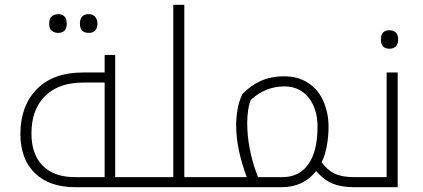

<svg xmlns="http://www.w3.org/2000/svg" viewBox="-20 -780 1762 800"><path d="M222 -643Q208 -643 196.5 -651Q185 -659 185 -681Q185 -704 196.5 -712.5Q208 -721 222 -721Q258 -721 258 -681Q258 -643 222 -643ZM350 -643Q313 -643 313 -681Q313 -721 350 -721Q367 -721 376.5 -710Q386 -699 386 -681Q386 -664 377 -653.5Q368 -643 350 -643Z M294 0Q186 0 125.5 -58.5Q65 -117 65 -222Q65 -338 133 -408Q201 -478 327 -478H416V-551H460V-42H567Q572 -42 572 -38V-5Q572 0 567 0ZM416 -42V-436H327Q224 -436 167.5 -379.5Q111 -323 111 -224Q111 -137 158 -89.5Q205 -42 292 -42Z M557 0Q552 0 552 -5V-38Q552 -42 557 -42H702V-760H748V-42H886Q891 -42 891 -38V-5Q891 0 886 0Z M1008 -42Q986 -102 975 -155Q964 -208 964 -259Q964 -289 969.5 -323Q975 -357 990 -388Q1022 -422 1065 -442Q1108 -462 1163 -462Q1222 -462 1263 -435Q1305 -409 1327 -359.5Q1349 -310 1349 -251Q1349 -211 1341.5 -171Q1334 -131 1320 -104Q1344 -71 1374.5 -56.5Q1405 -42 1456 -42H1461Q1466 -42 1466 -38V-5Q1466 0 1461 0H1456Q1403 0 1367 -14.5Q1331 -29 1297 -67Q1244 0 1153 0H876Q871 0 871 -5V-38Q871 -42 876 -42ZM1010 -268Q1010 -216 1020.5 -160Q1031 -104 1055 -42H1157Q1227 -42 1265 -96Q1303 -150 1303 -252Q1303 -327 1265.5 -373.5Q1228 -420 1165 -420Q1087 -420 1026 -365Q1019 -352 1014.5 -324.5Q1010 -297 1010 -268Z M1603 -577Q1567 -577 1567 -616Q1567 -654 1603 -654Q1618 -654 1628.5 -645Q1639 -636 1639 -616Q1639 -596 1629 -586.5Q1619 -577 1603 -577Z M1451 0Q1446 0 1446 -5V-38Q1446 -42 1451 -42H1591V-478H1637V0Z"/></svg>

Font: Noto Kufi Arabic ExtraLight
Style: Regular
Weight: 200
Designer: Monotype Design Team, David Williams, Khaled Hosny
Foundry: Google LLC
Version: Version 2.109; ttfautohint (v1.8.4.7-5d5b)